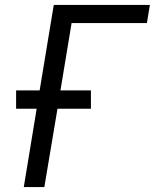

<svg xmlns="http://www.w3.org/2000/svg" viewBox="-20 -755 640 775"><path d="M76 0 128 -316H45V-390H140L197 -735H585L573 -662H269L224 -390H347V-316H212L159 0Z"/></svg>

Font: Iosevka SS04 Extended Oblique
Style: Regular
Weight: 400
Width: 7
Italic angle: -9°
Monospace: yes
Designer: Belleve Invis
Foundry: Belleve Invis
Version: Version 19.0.0; ttfautohint (v1.8.4)